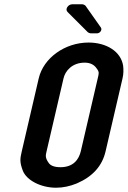

<svg xmlns="http://www.w3.org/2000/svg" viewBox="-20 -872 597 898"><path d="M161 -505 82 -165C74 -130 71 -115 87 -73C105 -28 172 6 242 6C275 6 307 -1 339 -14C413 -46 458 -95 474 -165L553 -505C558 -526 558 -546 556 -564C546 -631 478 -673 394 -673C284 -673 183 -601 161 -505ZM432 -552C446 -534 442 -528 437 -505L358 -165C349 -127 324 -90 263 -90C235 -90 216 -97 207 -111C191 -134 193 -145 198 -165L277 -505C285 -541 318 -579 376 -579C401 -579 420 -570 432 -552ZM404 -716H433C448 -716 459 -732 452 -743L380 -845C378 -848 369 -852 365 -852H318C298 -852 283 -828 296 -816L391 -721C393 -719 401 -716 404 -716Z"/></svg>

Font: DIN Rundschrift
Style: BreitKursiv
Weight: 400
Width: 7
Version: Version 1.027